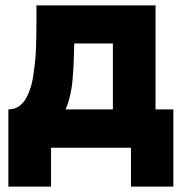

<svg xmlns="http://www.w3.org/2000/svg" viewBox="-20 -547 673 711"><path d="M11 144V-142Q33 -142 49.5 -153Q66 -164 77 -184Q88 -204 95 -228.5Q102 -253 105 -281Q112 -326 113.5 -374.5Q115 -423 115 -465Q115 -481 115 -496.5Q115 -512 115 -527H556V-142H622V144H465V0H169V144ZM223 -142H398V-386H255Q254 -355 253 -321.5Q252 -288 249 -257Q248 -238 244.5 -218Q241 -198 236 -179Q231 -160 223 -142Z"/></svg>

Font: Onest ExtraBold
Style: Regular
Weight: 800
Designer: Dmitri Voloshin, Andrey Kudryavtsev
Foundry: Dmitri Voloshin, Andrey Kudryavtsev
Version: Version 1.000;gftools[0.9.33]